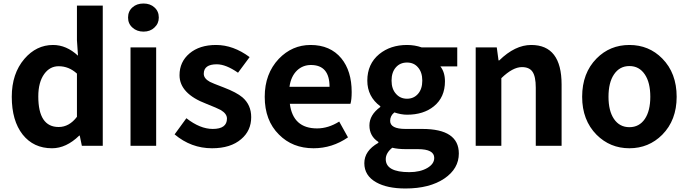

<svg xmlns="http://www.w3.org/2000/svg" viewBox="-20 -830 3916 1093"><path d="M109 -64Q47 -143 47 -279Q47 -411 119 -495Q187 -574 282 -574Q358 -574 424 -513L418 -601V-798H565V0H446L434 -58H431Q357 14 276 14Q171 14 109 -64ZM418 -165V-411Q372 -453 314 -453Q264 -453 232 -409Q198 -362 198 -281Q198 -107 314 -107Q374 -107 418 -165Z M723 -560H869V0H723ZM734 -673Q709 -695 709 -730Q709 -766 734 -788Q758 -810 797 -810Q835 -810 859 -788Q884 -766 884 -730Q884 -696 859 -673Q835 -650 797 -650Q759 -650 734 -673Z M974 -65 1041 -157Q1119 -96 1191 -96Q1272 -96 1272 -155Q1272 -183 1236 -204Q1218 -214 1155 -239Q1002 -297 1002 -402Q1002 -478 1059 -526Q1116 -574 1210 -574Q1308 -574 1401 -505L1335 -416Q1266 -464 1214 -464Q1140 -464 1140 -410Q1140 -383 1175 -364Q1188 -357 1254 -332Q1327 -304 1360 -276Q1410 -233 1410 -163Q1410 -86 1353 -38Q1293 14 1187 14Q1068 14 974 -65Z M1568 -64Q1487 -144 1487 -279Q1487 -410 1567 -495Q1643 -574 1748 -574Q1860 -574 1923 -498Q1982 -426 1982 -306Q1982 -262 1975 -239H1630Q1648 -99 1785 -99Q1849 -99 1911 -138L1961 -48Q1871 14 1765 14Q1645 14 1568 -64ZM1856 -336Q1856 -460 1750 -460Q1704 -460 1671 -429Q1636 -395 1628 -336Z M2122 208Q2054 170 2054 99Q2054 28 2134 -17V-22Q2083 -55 2083 -116Q2083 -176 2145 -221V-225Q2071 -280 2071 -371Q2071 -466 2139 -522Q2203 -574 2297 -574Q2341 -574 2381 -560H2583V-452H2487Q2513 -419 2513 -367Q2513 -276 2450 -225Q2391 -177 2297 -177Q2264 -177 2225 -190Q2201 -171 2201 -142Q2201 -96 2289 -96H2384Q2592 -96 2592 44Q2592 130 2510 186Q2426 243 2288 243Q2184 243 2122 208ZM2359 -295Q2384 -323 2384 -371Q2384 -419 2359 -447Q2336 -474 2297 -474Q2258 -474 2234 -447Q2209 -419 2209 -371Q2209 -323 2235 -295Q2259 -268 2297 -268Q2335 -268 2359 -295ZM2413 126Q2452 103 2452 69Q2452 19 2359 19H2291Q2245 19 2213 11Q2176 41 2176 76Q2176 150 2310 150Q2372 150 2413 126Z M2688 -560H2808L2818 -486H2822Q2912 -574 3004 -574Q3177 -574 3177 -349V0H3030V-331Q3030 -395 3011 -422Q2993 -448 2951 -448Q2899 -448 2834 -385V0H2688Z M3376 -63Q3294 -146 3294 -279Q3294 -414 3376 -497Q3452 -574 3563 -574Q3674 -574 3750 -497Q3832 -414 3832 -279Q3832 -146 3750 -63Q3673 14 3563 14Q3453 14 3376 -63ZM3651 -153Q3682 -199 3682 -279Q3682 -360 3651 -406Q3619 -454 3563 -454Q3507 -454 3475 -406Q3444 -360 3444 -279Q3444 -199 3475 -153Q3507 -106 3563 -106Q3619 -106 3651 -153Z"/></svg>

Font: Noto Sans Tobesmart edit
Style: Bold
Weight: 700
Designer: Ryoko NISHIZUKA  (kana & ideographs); Paul D. Hunt (Latin, Greek & Cyrillic); Wenlong ZHANG  (bopomofo); Sandoll Communi
Foundry: Adobe Systems Incorporated
Version: Version 1.005 Oct 7, 2021